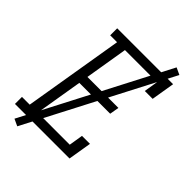

<svg xmlns="http://www.w3.org/2000/svg" viewBox="-264 -929 1122 1122"><g transform="rotate(45 297.5 -368.0)"><path d="M-5 0V-58H59L162 -677H105V-735H567L543 -590H478L492 -677H227L183 -411H439L429 -353H174L125 -58H390L404 -145H470L446 0ZM97 83 54 63 512 -819 555 -799Z"/></g></svg>

Font: Iosevka Curly Slab LtEx
Style: Italic
Weight: 300
Width: 7
Italic angle: -9°
Monospace: yes
Designer: Belleve Invis
Foundry: Belleve Invis
Version: Version 11.1.0; ttfautohint (v1.8.3)